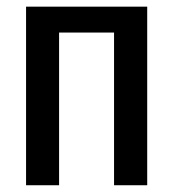

<svg xmlns="http://www.w3.org/2000/svg" viewBox="-20 -548 513 568"><path d="M415.5 0H317.4V-451.7H154.8V0H57.1V-528.3H415.5Z"/></svg>

Font: Franco
Style: Regular
Weight: 400
Designer: Google
Version: Version 1.200311; 2013